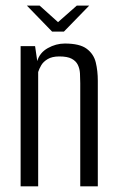

<svg xmlns="http://www.w3.org/2000/svg" viewBox="-20 -658 410 678"><path d="M52.8 0V-495H103.9L111.6 -442.3Q119.9 -471.8 148.8 -488.1Q177.7 -504.3 209 -504.3Q261.6 -504.3 286.3 -485.7Q311 -467.2 318.2 -437.5Q325.4 -407.7 325.4 -372.6V0H263.4V-364.4Q263.4 -382.1 262.4 -398.9Q261.4 -415.6 254.8 -429.1Q248.2 -442.6 233.1 -450.6Q218 -458.7 189.5 -458.7Q164 -458.7 148.3 -449.3Q132.7 -439.9 125.5 -427.3Q118.2 -414.7 114.8 -403.7V0ZM164 -546.4 74.9 -638.2H120L184.9 -579.8L251.2 -638.2H295L205.7 -546.4Z"/></svg>

Font: Alumni Sans SC Thin
Style: Regular
Weight: 100
Designer: Robert E. Leuschke
Foundry: Robert E. Leuschke
Version: Version 1.018